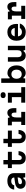

<svg xmlns="http://www.w3.org/2000/svg" viewBox="2910 -3822 930 6790"><g transform="rotate(-90 3375.0 -427.0)"><path d="M505 -270.5 326.5 -244.4Q293.1 -239.3 274.5 -222Q256 -204.6 256 -178.1Q256 -148.7 276.8 -132.2Q297.5 -115.6 335.9 -115.6Q379.7 -115.6 416.1 -133.2Q452.6 -150.7 473.5 -181Q494.3 -211.3 494.3 -247.8V-380Q494.3 -437.1 463.1 -466.2Q431.8 -495.3 368 -495.3Q303.9 -495.3 264.4 -467.5Q225 -439.8 216.2 -390H64.2Q71.5 -464.3 110.8 -518.9Q150.1 -573.5 216.4 -602.6Q282.7 -631.8 369.4 -631.8Q503.2 -631.8 575.1 -570.5Q647 -509.2 647 -395.9V0H494.3V-63.9H457.8Q435.3 -24 395.6 -4Q355.9 16 296.9 16Q236.5 16 190.6 -7Q144.6 -30 119.8 -71.4Q95 -112.9 95 -167.9Q95 -245.2 147.3 -294.6Q199.5 -344.1 297.1 -358.4L505 -389.1Z M1111 -613.1H1401.1V-472.3H1111V-219.7Q1111 -171.8 1130.4 -147Q1149.9 -122.2 1188.7 -122.2Q1227.8 -122.2 1250.2 -148.9Q1272.6 -175.6 1286.6 -236.3H1425.4Q1418.8 -113.3 1356.5 -47.4Q1294.2 18.6 1186 18.6Q1075 18.6 1015 -43.2Q955 -105 955 -219.7V-472.3H826.1V-613.1H955V-771.8H1111Z M1861 -613.1H2151.1V-472.3H1861V-219.7Q1861 -171.8 1880.4 -147Q1899.9 -122.2 1938.7 -122.2Q1977.8 -122.2 2000.2 -148.9Q2022.6 -175.6 2036.6 -236.3H2175.4Q2168.8 -113.3 2106.5 -47.4Q2044.2 18.6 1936 18.6Q1825 18.6 1765 -43.2Q1705 -105 1705 -219.7V-472.3H1576.1V-613.1H1705V-771.8H1861Z M2607.2 -613.1V-557.9H2643.8Q2662.8 -592.5 2699.4 -612.2Q2736 -631.8 2781.7 -631.8Q2861 -631.8 2903.4 -572Q2945.8 -512.3 2945.8 -399V-313.7H2787.1V-384.3Q2787.1 -434 2768 -458.5Q2748.9 -483.1 2710.2 -483.1Q2662.7 -483.1 2639.6 -440.5Q2616.5 -397.9 2616.5 -310.8V-140.8H2814V0H2350.3V-140.8H2465.8V-472.3H2336.9V-613.1Z M3491.3 -613.1V-140.8H3688V0H3138.6V-140.8H3335.3V-472.3H3138.6V-613.1ZM3300.2 -781.8Q3300.2 -824.4 3327.6 -848Q3355.1 -871.7 3405.3 -871.7Q3455.5 -871.7 3482.9 -848Q3510.4 -824.4 3510.4 -781.8Q3510.4 -739.2 3482.9 -715.6Q3455.5 -692 3405.3 -692Q3355.1 -692 3327.6 -715.6Q3300.2 -739.2 3300.2 -781.8Z M4032.9 -60H3996.3V0H3840.3V-848H3996.3V-553.1H4032.9Q4052.1 -587.1 4093.9 -608.1Q4135.7 -629.1 4185.7 -629.1Q4266.5 -629.1 4328.6 -588.8Q4390.7 -548.5 4424.5 -475.5Q4458.3 -402.5 4458.3 -306.5Q4458.3 -210.4 4424.5 -137.4Q4390.7 -64.3 4328.6 -24.2Q4266.5 16 4185.7 16Q4135.9 16 4093.9 -5Q4051.9 -26 4032.9 -60ZM4306.3 -306.7Q4306.3 -390.8 4263.5 -439.6Q4220.8 -488.3 4146 -488.3Q4071.2 -488.3 4028.5 -439.4Q3985.7 -390.5 3985.7 -306.5Q3985.7 -222.4 4028.5 -173.6Q4071.2 -124.8 4146 -124.8Q4220.8 -124.8 4263.5 -173.7Q4306.3 -222.6 4306.3 -306.7Z M5149.7 0H4993.7V-55.9H4957.1Q4934.8 -20.6 4895.4 -1Q4856.1 18.6 4806.8 18.6Q4739.1 18.6 4690.6 -12.4Q4642 -43.3 4616.1 -101.8Q4590.3 -160.2 4590.3 -241.1V-613.1H4746.3V-271.1Q4746.3 -200 4777.7 -162.7Q4809.1 -125.5 4869.7 -125.5Q4930.8 -125.5 4962.3 -162.4Q4993.7 -199.3 4993.7 -271.1V-613.1H5149.7Z M5833.7 -371.2 5785.5 -310.3Q5785.5 -400.7 5747.8 -448.5Q5710.1 -496.3 5636.7 -496.3Q5561.9 -496.3 5521.1 -446.7Q5480.3 -397.1 5480.3 -310.3Q5480.3 -216.4 5520.8 -166.6Q5561.2 -116.9 5640.7 -116.9Q5685.8 -116.9 5721.8 -136Q5757.7 -155.1 5782.5 -190.6H5939Q5906.8 -92.7 5826.4 -37Q5746 18.6 5636.7 18.6Q5542.8 18.6 5473.2 -21.2Q5403.6 -61 5366.3 -135.1Q5329 -209.3 5329 -310.3Q5329 -405.9 5367.6 -478.7Q5406.2 -551.5 5476.2 -591.6Q5546.1 -631.8 5636.7 -631.8Q5723.9 -631.8 5789 -593.1Q5854.1 -554.5 5889.2 -481.9Q5924.3 -409.2 5924.3 -310.9Q5924.3 -283.5 5920.3 -256.1H5454.7V-371.2Z M6357.2 -613.1V-557.9H6393.8Q6412.8 -592.5 6449.4 -612.2Q6486 -631.8 6531.7 -631.8Q6611 -631.8 6653.4 -572Q6695.8 -512.3 6695.8 -399V-313.7H6537.1V-384.3Q6537.1 -434 6518 -458.5Q6498.9 -483.1 6460.2 -483.1Q6412.7 -483.1 6389.6 -440.5Q6366.5 -397.9 6366.5 -310.8V-140.8H6564V0H6100.3V-140.8H6215.8V-472.3H6086.9V-613.1Z"/></g></svg>

Font: Martian Mono VF sWd Rg
Style: Regular
Weight: 400
Width: 6
Monospace: yes
Designer: Roman Shamin
Foundry: Evil Martians
Version: Version 1.100